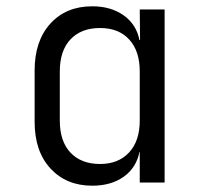

<svg xmlns="http://www.w3.org/2000/svg" viewBox="-20 -580 640 610"><path d="M273 10Q191 10 140.5 -44.5Q90 -99 90 -193V-356Q90 -450 140 -505Q190 -560 273 -560Q332 -560 372.5 -531.5Q413 -503 423 -453H425L424 -550H503V0H424V-97H423Q413 -47 373 -18.5Q333 10 273 10ZM298 -59Q356 -59 390 -95.5Q424 -132 424 -197V-353Q424 -418 390.5 -454.5Q357 -491 298 -491Q238 -491 204 -455Q170 -419 170 -353V-197Q170 -131 204 -95Q238 -59 298 -59Z"/></svg>

Font: Pitagon Sans Mono Light
Style: Regular
Weight: 300
Monospace: yes
Designer: Travis Tran
Foundry: Pitagon
Version: Version 1.001; ttfautohint (v1.8.4.7-5d5b);gftools[0.9.26]